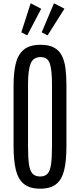

<svg xmlns="http://www.w3.org/2000/svg" viewBox="-20 -1144 489 1174"><path d="M225.6 9.8Q162.1 9.8 126.7 -18.6Q91.3 -46.9 77.1 -104.5Q63 -162.1 63 -250V-623Q63 -697.3 75.7 -752.7Q88.4 -808.1 124 -839.1Q159.7 -870.1 228.5 -870.1Q280.3 -870.1 311.5 -852.5Q342.8 -835 358.9 -802.2Q375 -769.5 380.6 -724.1Q386.2 -678.7 386.2 -623V-250Q386.2 -162.1 372.6 -104.5Q358.9 -46.9 324 -18.6Q289.1 9.8 225.6 9.8ZM225.6 -64.9Q254.9 -64.9 270.5 -81.8Q286.1 -98.6 292 -138.9Q297.9 -179.2 297.9 -249.5V-628.9Q297.9 -714.8 284.9 -754.9Q272 -794.9 228.5 -794.9Q183.1 -794.9 167.2 -754.9Q151.4 -714.8 151.4 -629.4V-249.5Q151.4 -179.2 157.2 -138.9Q163.1 -98.6 179.2 -81.8Q195.3 -64.9 225.6 -64.9ZM271 -927.7 234.9 -946.3 310.1 -1124 374 -1090.8ZM146.5 -927.7 110.4 -946.3 167.5 -1124 231.9 -1090.3Z"/></svg>

Font: AntonioLight
Style: Regular
Weight: 300
Designer: Vernon Adams
Foundry: Vernon Adams
Version: Version 1.002